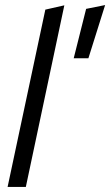

<svg xmlns="http://www.w3.org/2000/svg" viewBox="-20 -738 435 758"><path d="M10 0 159 -700 234 -717 82 0ZM271 -508 320 -703 395 -718 329 -508Z"/></svg>

Font: Red Hat Display
Style: Italic
Weight: 400
Italic angle: -12°
Designer: Pentagram, MCKL
Foundry: Pentagram, MCKL
Version: Version 1.023; ttfautohint (v1.8.3)